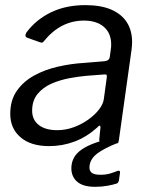

<svg xmlns="http://www.w3.org/2000/svg" viewBox="-20 -560 588 749"><path d="M358.3 -61.7Q317.4 -25.3 270.5 -7.7Q223.6 10 171.6 10Q100.2 10 60.1 -24.4Q20 -58.8 20 -115.8Q20 -169 45.7 -205.7Q71.4 -242.4 113.4 -265.5Q155.5 -288.5 206.6 -300.1Q257.7 -311.7 308.3 -314.6L387 -321.1Q406 -322.6 408.3 -338.2L412 -365.4Q413 -370.8 413.4 -376.1Q413.7 -381.4 413.7 -386.6Q413.7 -430.5 385.3 -455.1Q356.9 -479.7 307.1 -479.7Q262.8 -479.7 223.6 -460Q184.3 -440.2 150.2 -398.1Q147.2 -394.3 144.3 -393.7Q141.5 -393.2 135.8 -395.2L84.9 -413.2Q81.2 -415.2 79.6 -419.3Q78 -423.5 82.7 -432.7Q119 -482.3 177.5 -511.2Q235.9 -540 312.8 -540Q373.9 -540 414.3 -522.4Q454.7 -504.7 475 -472.7Q495.3 -440.7 495.3 -396.6Q495.3 -389.6 494.8 -382.2Q494.3 -374.8 493.3 -366.8L443.6 -12.3Q442.3 -3.8 440 -1.9Q437.7 0 430.3 0H379.5Q373 0 370 -4.3Q367 -8.6 367.2 -16.1L372 -63.6Q371.5 -76.9 358.3 -61.7ZM396.4 -256.8Q397.6 -265.1 395.6 -267.8Q393.5 -270.5 385.9 -269.5L316.8 -264.2Q287.3 -261.7 250.7 -254.9Q214.2 -248.1 181.1 -233.8Q148.1 -219.4 126.7 -193.6Q105.4 -167.9 105.4 -128.2Q105.4 -92.6 131.2 -72.4Q157.1 -52.2 203 -52.2Q236.9 -52.2 268.4 -64Q299.9 -75.8 325.1 -94Q351.1 -112.8 366.8 -133.6Q382.6 -154.4 385 -173.4ZM259.2 83.8Q262 63.7 273.4 47.3Q284.8 30.9 309.8 16.2Q334.7 1.5 377.2 -11.1L439.7 -2.7Q385.4 18.9 359.1 39.1Q332.8 59.2 329.4 86.5Q326.9 104 336.6 112.9Q346.4 121.8 371.1 121.8Q394 121.8 411.1 116.4Q428.1 111 437 107.2Q443.1 104.6 446.2 106.9Q449.2 109.3 448 114.9L443.9 143.7Q442.9 148.3 440.9 151.4Q439 154.5 435.9 155.8Q422.1 160.5 399.5 164.6Q376.8 168.8 351.1 168.8Q299.9 168.8 277.1 145.3Q254.4 121.9 259.2 83.8Z"/></svg>

Font: Libre Franklin Thin
Style: Italic
Weight: 100
Italic angle: -8°
Designer: Pablo Impallari, Rodrigo Fuenzalida, Nhung Nguyen
Foundry: Impallari Type
Version: Version 3.000